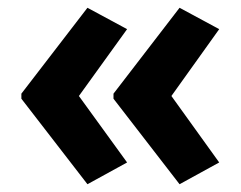

<svg xmlns="http://www.w3.org/2000/svg" viewBox="-20 -521 621 494"><path d="M35 -280V-267L205 -47L307 -103L183 -274L307 -446L205 -501ZM272 -280V-267L442 -47L544 -103L421 -274L544 -446L442 -501Z"/></svg>

Font: Noto Sans Myanmar SemiCondensed
Style: Bold
Weight: 700
Width: 4
Designer: Monotype Design Team
Foundry: Monotype Imaging Inc.
Version: Version 2.107